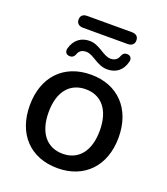

<svg xmlns="http://www.w3.org/2000/svg" viewBox="-142 -870 849 977"><g transform="rotate(20 282.5 -381.0)"><path d="M403 -707C426 -707 439 -719 439 -739C439 -760 426 -771 403 -771H162C139 -771 126 -760 126 -739C126 -719 139 -707 162 -707ZM145 -548C161 -547 171 -555 176 -570C183 -590 199 -598 220 -598C259 -598 293 -550 349 -550C395 -550 430 -575 442 -624C448 -644 437 -657 421 -658C405 -659 395 -651 390 -636C383 -616 367 -607 346 -607C306 -607 272 -656 217 -656C171 -656 136 -630 123 -581C118 -561 129 -549 145 -548ZM283 9C428 9 523 -89 523 -244C523 -399 428 -497 283 -497C136 -497 42 -399 42 -244C42 -89 136 9 283 9ZM283 -69C199 -69 144 -130 144 -244C144 -358 199 -418 283 -418C366 -418 421 -358 421 -244C421 -130 366 -69 283 -69Z"/></g></svg>

Font: Nunito SemiBold
Style: Regular
Weight: 600
Designer: Vernon Adams
Foundry: Vernon Adams
Version: Version 3.602